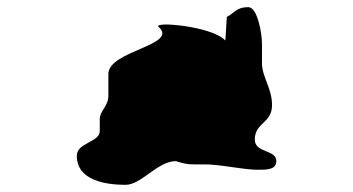

<svg xmlns="http://www.w3.org/2000/svg" viewBox="-20 -602 985 535"><path d="M608 -489C570 -530 404 -543 422 -527C479 -476 282 -461 282 -396V-336C282 -305 258 -294 258 -270V-237C258 -205 194 -205 194 -168C194 -98 277 -87 330 -87C374 -87 419 -153 470 -153C505 -142 511 -144 546 -144C590 -145 656 -129 698 -129C720 -129 750 -128 750 -153C750 -186 690 -175 690 -213C690 -261 738 -258 738 -309C738 -357 710 -387 710 -426V-480C710 -507 698 -582 672 -582C637 -582 632 -564 612 -555Z"/></svg>

Font: CISF Camouflage Kit
Style: Regular
Weight: 400
Designer: Robert Jablonski, Jasper
Foundry: Cannot Into Space Fonts
Version: Version 1.27